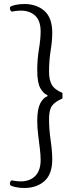

<svg xmlns="http://www.w3.org/2000/svg" viewBox="-20 -766 405 959"><path d="M101 173Q77 173 57.5 168.5Q38 164 33 160Q30 158 29.5 152.5Q29 147 31.5 141.5Q34 136 39 135Q49 137 60.5 138.5Q72 140 83 140Q129 140 156 113Q183 86 183 33Q183 9 179 -24.5Q175 -58 170.5 -93.5Q166 -129 166 -162Q166 -219 180.5 -248.5Q195 -278 217 -285V-291Q197 -298 181.5 -325.5Q166 -353 166 -416Q166 -469 174.5 -520.5Q183 -572 183 -608Q183 -662 156 -687.5Q129 -713 83 -713Q72 -713 60.5 -711.5Q49 -710 39 -708Q34 -710 31.5 -715.5Q29 -721 29.5 -726.5Q30 -732 33 -733Q38 -737 57.5 -741.5Q77 -746 101 -746Q163 -746 202 -711.5Q241 -677 241 -602Q241 -563 233 -513.5Q225 -464 225 -408Q225 -366 239 -342Q253 -318 292 -302V-274Q256 -259 240.5 -238.5Q225 -218 225 -172Q225 -119 233 -65Q241 -11 241 30Q241 104 202 138.5Q163 173 101 173Z"/></svg>

Font: Arima Light
Style: Regular
Weight: 300
Designer: Joana Correia and Natanael Gama
Foundry: NDISCOVER
Version: Version 1.101;gftools[0.9.23]